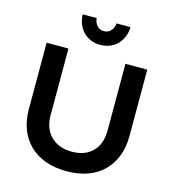

<svg xmlns="http://www.w3.org/2000/svg" viewBox="-131 -1025 1024 1139"><g transform="rotate(15 381.0 -456.0)"><path d="M321 -918Q323 -890 339.5 -872Q356 -854 382 -854Q408 -854 424.5 -872Q441 -890 443 -918H529Q528 -885 516.5 -857.5Q505 -830 485.5 -810.5Q466 -791 439.5 -780.5Q413 -770 382 -770Q350 -770 324 -780.5Q298 -791 278.5 -810.5Q259 -830 247.5 -857.5Q236 -885 235 -918ZM206 -292Q206 -208 254.5 -161Q303 -114 383 -114Q463 -114 509.5 -160.5Q556 -207 556 -292V-700H690V-292Q690 -223 668.5 -168Q647 -113 607.5 -74Q568 -35 511 -14.5Q454 6 383 6Q311 6 253.5 -14.5Q196 -35 155.5 -74Q115 -113 93.5 -168Q72 -223 72 -292V-700H206Z"/></g></svg>

Font: QuotatisMedium
Style: Regular
Weight: 500
Designer: Julieta Ulanovsky
Foundry: Quotatis-Medium
Version: Version 4.000;PS 004.000;hotconv 1.0.88;makeotf.lib2.5.64775